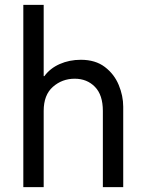

<svg xmlns="http://www.w3.org/2000/svg" viewBox="-20 -772 602 792"><path d="M76.2 0V-752H160.2V-458H163.1Q186.5 -490.2 226.3 -507.8Q266.1 -525.4 313.5 -525.4Q373.5 -525.4 412.4 -495.8Q451.2 -466.3 469.7 -421.6Q488.3 -377 488.3 -332V0H404.3V-314.5Q404.3 -380.4 371.6 -413.8Q338.9 -447.3 288.1 -447.3Q236.3 -447.3 198.2 -413.8Q160.2 -380.4 160.2 -314.5V0Z"/></svg>

Font: Reddit Mono
Style: Regular
Weight: 400
Monospace: yes
Designer: Stephen Hutchings
Foundry: Reddit
Version: Version 1.014; ttfautohint (v1.8.4.7-5d5b)